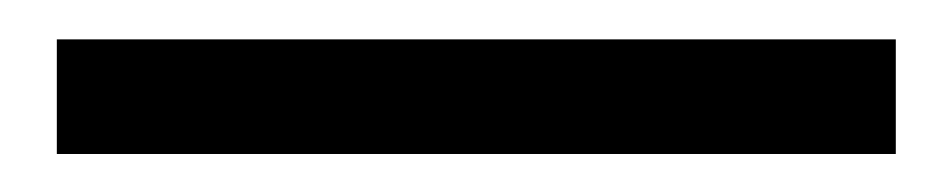

<svg xmlns="http://www.w3.org/2000/svg" viewBox="-20 -13 491 99"><path d="M441.9 66.4H9.3V7.3H441.9Z"/></svg>

Font: Vazir Light
Style: Light
Weight: 300
Designer: Saber Rastikerdar
Foundry: Saber Rastikerdar
Version: Version 30.0.0